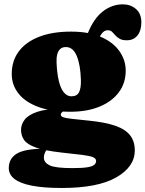

<svg xmlns="http://www.w3.org/2000/svg" viewBox="-20 -644 688 908"><path d="M400 -73.5Q346.5 -79 317.8 -82.2Q289 -85.5 278.2 -89.8Q267.5 -94 267.5 -102.5Q267.5 -107.5 271.5 -111.2Q275.5 -115 283.5 -120L277.5 -130Q201.5 -130 158.2 -115.8Q115 -101.5 97.2 -78.8Q79.5 -56 79.5 -30Q79.5 -3 94 18Q108.5 39 150 53.8Q191.5 68.5 271.5 77.5Q333 84 368.8 88.5Q404.5 93 419.5 99.2Q434.5 105.5 434.5 117.5Q434.5 127.5 426 135.2Q417.5 143 393.2 147Q369 151 321.5 151Q241.5 151 214.5 137.8Q187.5 124.5 187.5 101.5Q187.5 91.5 191.2 81.5Q195 71.5 198.5 68L195.5 59Q99.5 59 60.5 82Q21.5 105 21.5 151Q21.5 181 48 202Q74.5 223 130 234Q185.5 245 272.5 245Q442.5 245 530 194.8Q617.5 144.5 617.5 67.5Q617.5 24 595 -4.5Q572.5 -33 524.5 -49.5Q476.5 -66 400 -73.5ZM378 -444.5 436 -437.5Q449 -469 461 -485Q473 -501 489.5 -501Q502 -501 509.8 -493.8Q517.5 -486.5 525.2 -477.2Q533 -468 545.5 -460.8Q558 -453.5 579.5 -453.5Q612.5 -453.5 630.5 -476.8Q648.5 -500 648.5 -538Q648.5 -579.5 623 -601.5Q597.5 -623.5 561 -623.5Q510 -623.5 467 -590.5Q424 -557.5 396 -488.5ZM574.5 -310Q574.5 -359.5 545.2 -401.5Q516 -443.5 458.5 -469Q401 -494.5 316 -494.5Q227.5 -494.5 164.8 -470Q102 -445.5 68.8 -400.8Q35.5 -356 35.5 -294.5Q35.5 -242.5 67.2 -202Q99 -161.5 160.8 -138.5Q222.5 -115.5 312.5 -115.5Q391.5 -115.5 450.2 -139.5Q509 -163.5 541.8 -207.2Q574.5 -251 574.5 -310ZM291.5 -421.5Q326 -421.5 343.2 -378.8Q360.5 -336 362.5 -268Q364 -228 354 -208.2Q344 -188.5 317.5 -188.5Q297 -188.5 281.8 -207.2Q266.5 -226 258 -261.8Q249.5 -297.5 247.5 -348.5Q246.5 -370 250.5 -386.2Q254.5 -402.5 264.5 -412Q274.5 -421.5 291.5 -421.5Z"/></svg>

Font: Fraunces SuperSoft
Style: Regular
Weight: 900
Version: Version 1.000;[b76b70a41]